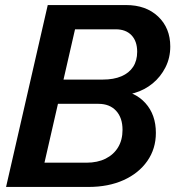

<svg xmlns="http://www.w3.org/2000/svg" viewBox="-20 -740 694 760"><path d="M105 0 127 -96H322Q366 -96 398 -112Q430 -128 447.5 -157Q465 -186 465 -226Q465 -274 439.5 -301.5Q414 -329 370 -329H180L202 -425H387Q430 -425 460.5 -438Q491 -451 507 -475.5Q523 -500 523 -535Q523 -577 500.5 -600.5Q478 -624 438 -624H247L269 -720H479Q558 -720 606 -674.5Q654 -629 654 -556Q654 -511 635 -473.5Q616 -436 584.5 -410Q553 -384 512.5 -372Q472 -360 429 -366L440 -386Q514 -378 555.5 -332Q597 -286 597 -214Q597 -151 563 -102.5Q529 -54 469 -27Q409 0 330 0ZM4 0 169 -720H299L134 0Z"/></svg>

Font: Instrument Sans SemiBold
Style: Italic
Weight: 600
Italic angle: -13°
Designer: Rodrigo Fuenzalida
Foundry: fragTYPE
Version: Version 1.000;gftools[0.9.28]